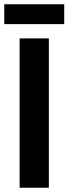

<svg xmlns="http://www.w3.org/2000/svg" viewBox="-30 -880 321 900"><path d="M62 0H199V-700H62ZM-10 -767H271V-860H-10Z"/></svg>

Font: Vanilla Cream ExtraBold
Style: Regular
Weight: 800
Designer: Jeremy Tribby, Jinavaṁso
Foundry: Tribby Type
Version: Version 1.422;Glyphs 3.1.2 (3151)